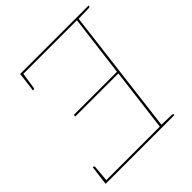

<svg xmlns="http://www.w3.org/2000/svg" viewBox="-188 -836 973 973"><g transform="rotate(-45 298.0 -350.0)"><path d="M428 0H18L19 -11H417L459 -350H150L151 -361H460L501 -689H104L105 -700H514ZM33 -5 19 -11 31 -105H37Q39 -105 40 -102.5Q41 -100 41 -98ZM118 -695 104 -602Q104 -600 102 -597.5Q100 -595 98 -595H92L104 -689L118 -695ZM511 -700H596L595 -695Q595 -693 592.5 -691.5Q590 -690 588 -690L510 -688ZM510 0H425L427 -12L504 -10Q506 -10 508.5 -8.5Q511 -7 511 -5Z"/></g></svg>

Font: Aleo Thin
Style: Italic
Weight: 250
Italic angle: -7°
Designer: Alessio Laiso
Foundry: Alessio Laiso
Version: Version 2.001;gftools[0.9.29]